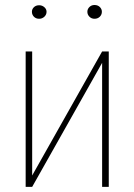

<svg xmlns="http://www.w3.org/2000/svg" viewBox="-20 -729 524 749"><path d="M105.5 -44.4 378.4 -528.3H404.3V0H378.4V-483.9L105.5 0H80.1V-528.3H105.5ZM104.5 -683.1Q104.5 -693.4 112.3 -700.9Q120.1 -708.5 132.8 -708.5Q144.5 -708.5 153.1 -700.9Q161.6 -693.4 161.6 -683.1Q161.6 -671.9 153.1 -663.8Q144.5 -655.8 132.8 -655.8Q120.1 -655.8 112.3 -663.8Q104.5 -671.9 104.5 -683.1ZM320.8 -683.1Q320.8 -693.8 328.9 -701.7Q336.9 -709.5 348.6 -709.5Q361.3 -709.5 369.4 -701.7Q377.4 -693.8 377.4 -683.1Q377.4 -671.9 369.4 -663.8Q361.3 -655.8 348.6 -655.8Q336.9 -655.8 328.9 -663.8Q320.8 -671.9 320.8 -683.1Z"/></svg>

Font: Roboto Condensed Thin
Style: Regular
Weight: 250
Width: 3
Designer: Christian Robertson
Foundry: Google
Version: Version 3.009; 2024